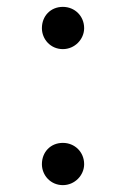

<svg xmlns="http://www.w3.org/2000/svg" viewBox="-20 -524 367 559"><path d="M163 15C198 15 225 -14 225 -46C225 -81 198 -108 163 -108C127 -108 102 -81 102 -46C102 -14 127 15 163 15ZM163 -381C198 -381 225 -410 225 -442C225 -477 198 -504 163 -504C127 -504 102 -477 102 -442C102 -410 127 -381 163 -381Z"/></svg>

Font: Harano Aji Mincho TW
Style: Regular
Weight: 400
Foundry: Masamichi Hosoda
Version: HaranoAjiMinchoTW-Regular version 20230610;ttx 4.39.4